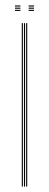

<svg xmlns="http://www.w3.org/2000/svg" viewBox="-20 -685 180 705"><path d="M76 0V-600H80V0ZM60 0V-600H64V0ZM68 0V-600H72V0ZM85 -661V-665H105V-661ZM35 -645V-649H55V-645ZM35 -653V-657H55V-653ZM35 -661V-665H55V-661ZM85 -645V-649H105V-645ZM85 -653V-657H105V-653Z"/></svg>

Font: Big Shoulders Inline Display Thin Thin
Style: Regular
Weight: 250
Version: Version 2.002